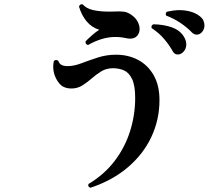

<svg xmlns="http://www.w3.org/2000/svg" viewBox="-20 -826 1040 909"><path d="M408 63Q394 58 399 45Q473 1 522 -63Q571 -127 595.5 -204Q620 -281 620 -362Q620 -422 605 -452.5Q590 -483 566.5 -493Q543 -503 515 -503Q484 -503 460 -488.5Q436 -474 414.5 -455Q393 -436 370 -421.5Q347 -407 318 -407Q296 -407 278.5 -416Q261 -425 245 -455Q232 -481 232 -510Q232 -524 235 -537Q240 -542 246 -542Q250 -542 256 -538Q261 -524 271.5 -518.5Q282 -513 301 -513Q330 -513 365.5 -526.5Q401 -540 442.5 -553.5Q484 -567 529 -567Q587 -567 633.5 -542.5Q680 -518 707.5 -470Q735 -422 735 -352Q735 -260 697 -178.5Q659 -97 586 -34.5Q513 28 408 63ZM397 -613Q390 -614 387 -619Q384 -624 385 -630Q394 -640 415 -658.5Q436 -677 450 -685Q414 -696 390 -725Q366 -754 354 -795Q359 -809 372 -805Q388 -786 420 -778.5Q452 -771 497 -771Q509 -771 521.5 -771.5Q534 -772 547 -772Q567 -772 581 -767Q595 -762 607 -752Q624 -739 632.5 -722Q641 -705 641 -689Q641 -670 629.5 -656.5Q618 -643 596 -643Q592 -643 588 -643.5Q584 -644 579 -645Q552 -651 526 -651Q464 -651 397 -613ZM798 -583Q782 -612 757.5 -641Q733 -670 698 -693Q697 -695 697 -698Q697 -708 707 -711Q755 -710 792.5 -697Q830 -684 849 -655Q862 -635 862 -616Q862 -596 849.5 -582Q837 -568 822 -568Q806 -568 798 -583ZM889 -672Q866 -696 835 -717Q804 -738 767 -752Q765 -754 765 -760Q765 -768 772 -771Q786 -774 800.5 -776Q815 -778 829 -778Q857 -778 882 -771Q907 -764 925 -750Q938 -740 943 -728.5Q948 -717 948 -706Q948 -688 937 -675Q926 -662 912 -662Q899 -662 889 -672Z"/></svg>

Font: Zen Antique
Style: Regular
Weight: 400
Designer: Yoshimichi Ohira
Foundry: Positype
Version: Version 1.001